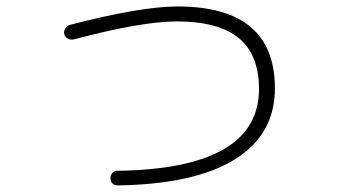

<svg xmlns="http://www.w3.org/2000/svg" viewBox="-20 -557 1040 591"><path d="M206.1 -435.5Q197.3 -433.6 188.5 -438.5Q179.7 -443.4 177.7 -452.1Q175.8 -460.9 180.7 -469.2Q185.5 -477.5 195.3 -480.5Q414.1 -537.1 526.4 -537.1Q826.2 -537.1 826.2 -285.2Q826.2 -143.6 703.6 -66.9Q581.1 9.8 343.8 13.7Q321.3 13.7 320.3 -7.8Q319.3 -16.6 325.2 -23.9Q331.1 -31.2 339.8 -31.2Q776.4 -37.1 777.3 -282.2Q777.3 -388.7 714.8 -439.9Q652.3 -491.2 522.5 -491.2Q412.1 -490.2 206.1 -435.5Z"/></svg>

Font: Rounded-L Mgen+ 1m light
Style: Regular
Weight: 200
Designer: [Source Han Sans]
Ryoko NISHIZUKA  (kana & ideographs); Paul D. Hunt (Latin, Greek & Cyrillic); Wenlong ZHANG  (bopomofo
Version: Version 1.059.20150602